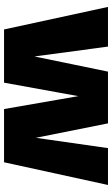

<svg xmlns="http://www.w3.org/2000/svg" viewBox="183 -750 567 974"><g transform="rotate(90 467.0 -263.5)"><path d="M129.9 0 15.6 -527.3H216.8L271 -124H260.7L343.8 -527.3H606.4L687 -124.5H674.3L731.9 -527.3H918.9L803.7 0H533.7L451.7 -471.7H485.4L399.9 0Z"/></g></svg>

Font: Schibsted Grotesk Black
Style: Regular
Weight: 900
Designer: Bakken & Baeck AS, Henrik Kongsvoll
Foundry: Schibsted ASA
Version: Version 1.100;gftools[0.9.25]